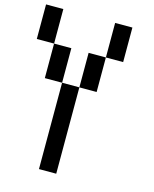

<svg xmlns="http://www.w3.org/2000/svg" viewBox="-131 -987 861 1074"><g transform="rotate(15 300.0 -450.0)"><path d="M0 -700V-900H100V-700ZM100 -500V-700H200V-500ZM200 0V-500H300V0ZM300 -500V-700H400V-500ZM400 -700V-900H500V-700Z"/></g></svg>

Font: Galmuri9 Regular
Style: Regular
Weight: 400
Designer: Lee Minseo (quiple)
Version: Version 2.399;hotconv 1.1.1;makeotfexe 2.6.0 DEVELOPMENT